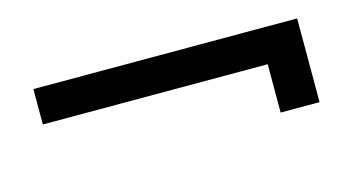

<svg xmlns="http://www.w3.org/2000/svg" viewBox="-35 -411 655 356"><g transform="rotate(-15 292.0 -233.5)"><path d="M545.4 -153.3H470.7V-246.1H39.1V-314H545.4Z"/></g></svg>

Font: Federo
Style: Regular
Weight: 400
Designer: Olexa M. Volochay | Cyreal.org
Foundry: Olexa M. Volochay | Cyreal.org
Version: Version 1.000